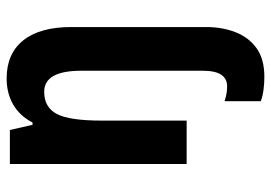

<svg xmlns="http://www.w3.org/2000/svg" viewBox="-142 -454 836 593"><g transform="rotate(-90 276.5 -158.0)"><path d="M335 240Q316 240 296 237.5Q276 235 260 229V117Q283 125 306 125Q329 125 341.5 107Q354 89 354 49V-326Q354 -440 289 -440Q241 -440 220.5 -401Q200 -362 200 -262V0H66V-546H171L187 -476H194Q215 -516 250 -536Q285 -556 330 -556Q407 -556 448 -504.5Q489 -453 489 -356V60Q489 110 473 151Q457 192 423.5 216Q390 240 335 240Z"/></g></svg>

Font: Noto Sans Tamil Condensed
Style: Bold
Weight: 700
Width: 3
Designer: Jelle Bosma - Monotype Design Team
Foundry: Monotype Imaging Inc.
Version: Version 2.004; ttfautohint (v1.8.4.7-5d5b)